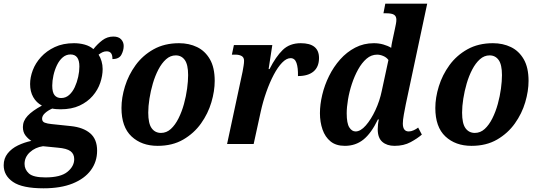

<svg xmlns="http://www.w3.org/2000/svg" viewBox="-77 -780 2916 1040"><path d="M159 240Q44 240 -6.5 205.5Q-57 171 -57 115Q-57 78 -35.5 51Q-14 24 20.5 7.5Q55 -9 93 -17Q76 -27 61.5 -45.5Q47 -64 47 -92Q47 -125 72.5 -152.5Q98 -180 150 -208Q120 -224 103 -254Q86 -284 86 -325Q86 -361 100.5 -399.5Q115 -438 145 -471Q175 -504 219.5 -525Q264 -546 324 -546Q354 -546 381.5 -538.5Q409 -531 429 -514Q451 -542 477.5 -562Q504 -582 537 -582Q565 -582 579 -567Q593 -552 593 -531Q593 -507 580.5 -483.5Q568 -460 532 -460Q533 -502 501 -502Q488 -502 478 -497Q468 -492 457 -484Q467 -469 473 -448.5Q479 -428 479 -406Q479 -370 466 -331.5Q453 -293 425 -260.5Q397 -228 354 -208Q311 -188 251 -188Q241 -188 227.5 -189Q214 -190 206 -192Q183 -182 167 -167.5Q151 -153 151 -137Q151 -121 165.5 -115.5Q180 -110 202 -108L307 -97Q374 -90 411.5 -58Q449 -26 449 36Q449 96 415 142Q381 188 316.5 214Q252 240 159 240ZM254 -249Q279 -249 297.5 -265.5Q316 -282 328 -308Q340 -334 346.5 -363.5Q353 -393 353 -420Q353 -485 305 -485Q281 -485 262.5 -469Q244 -453 231.5 -427Q219 -401 212.5 -371.5Q206 -342 206 -316Q206 -280 218.5 -264.5Q231 -249 254 -249ZM169 181Q251 181 288 151Q325 121 325 82Q325 54 305 39Q285 24 237 20L156 12Q114 18 85 44.5Q56 71 56 108Q56 138 79.5 159.5Q103 181 169 181Z M777 10Q690 10 635.5 -41Q581 -92 581 -195Q581 -251 600 -312.5Q619 -374 657.5 -427Q696 -480 755 -513Q814 -546 893 -546Q947 -546 990.5 -525Q1034 -504 1060 -459Q1086 -414 1086 -342Q1086 -287 1068 -226Q1050 -165 1012 -111.5Q974 -58 915.5 -24Q857 10 777 10ZM795 -60Q825 -60 848.5 -81.5Q872 -103 890 -139Q908 -175 919.5 -217Q931 -259 936.5 -300Q942 -341 942 -373Q942 -430 924 -455Q906 -480 875 -480Q846 -480 822.5 -459Q799 -438 781 -403.5Q763 -369 751 -328Q739 -287 732.5 -245.5Q726 -204 726 -170Q726 -111 744.5 -85.5Q763 -60 795 -60Z M1237 -392Q1240 -409 1242.5 -424Q1245 -439 1245 -451Q1245 -469 1232 -476.5Q1219 -484 1198 -484H1179L1190 -536H1398L1378 -406H1383Q1417 -473 1454.5 -509.5Q1492 -546 1552 -546Q1651 -546 1651 -466Q1651 -418 1621.5 -393Q1592 -368 1537 -368Q1538 -413 1529 -439Q1520 -465 1497 -465Q1475 -465 1451.5 -441Q1428 -417 1406 -375.5Q1384 -334 1365.5 -281.5Q1347 -229 1335 -174L1297 0H1153Z M1791 10Q1743 10 1713.5 -14Q1684 -38 1670 -78.5Q1656 -119 1656 -167Q1656 -214 1668.5 -266.5Q1681 -319 1705.5 -368.5Q1730 -418 1765.5 -458Q1801 -498 1847 -522Q1893 -546 1948 -546Q1975 -546 1999.5 -539Q2024 -532 2042 -521Q2043 -534 2047 -553Q2051 -572 2053 -581L2062 -623Q2065 -637 2067.5 -650Q2070 -663 2070 -673Q2070 -692 2057.5 -700Q2045 -708 2016 -708H2000L2010 -760H2237L2121 -215Q2116 -191 2110.5 -160Q2105 -129 2105 -111Q2105 -68 2137 -68Q2150 -68 2164 -74.5Q2178 -81 2188 -89L2208 -51Q2184 -30 2147 -10Q2110 10 2060 10Q2019 10 1994 -11.5Q1969 -33 1969 -80Q1969 -92 1970.5 -106Q1972 -120 1975 -133H1970Q1934 -58 1891.5 -24Q1849 10 1791 10ZM1849 -68Q1876 -68 1904.5 -100.5Q1933 -133 1956.5 -183.5Q1980 -234 1991 -288L2027 -455Q2017 -469 1999.5 -476.5Q1982 -484 1966 -484Q1934 -484 1908.5 -462Q1883 -440 1863 -404Q1843 -368 1829 -325.5Q1815 -283 1808 -241Q1801 -199 1801 -166Q1801 -112 1815 -90Q1829 -68 1849 -68Z M2477 10Q2390 10 2335.5 -41Q2281 -92 2281 -195Q2281 -251 2300 -312.5Q2319 -374 2357.5 -427Q2396 -480 2455 -513Q2514 -546 2593 -546Q2647 -546 2690.5 -525Q2734 -504 2760 -459Q2786 -414 2786 -342Q2786 -287 2768 -226Q2750 -165 2712 -111.5Q2674 -58 2615.5 -24Q2557 10 2477 10ZM2495 -60Q2525 -60 2548.5 -81.5Q2572 -103 2590 -139Q2608 -175 2619.5 -217Q2631 -259 2636.5 -300Q2642 -341 2642 -373Q2642 -430 2624 -455Q2606 -480 2575 -480Q2546 -480 2522.5 -459Q2499 -438 2481 -403.5Q2463 -369 2451 -328Q2439 -287 2432.5 -245.5Q2426 -204 2426 -170Q2426 -111 2444.5 -85.5Q2463 -60 2495 -60Z"/></svg>

Font: Noto Serif SemiCondensed
Style: Bold Italic
Weight: 700
Width: 4
Italic angle: -12°
Designer: Monotype Design Team
Foundry: Monotype Imaging Inc.
Version: Version 2.014